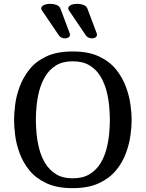

<svg xmlns="http://www.w3.org/2000/svg" viewBox="-20 -976 756 996"><path d="M663 -354Q663 -321 657 -275.5Q651 -230 633.5 -182Q616 -134 582.5 -93Q549 -52 494 -26Q439 0 357 0Q275 0 220 -26Q165 -52 132 -93Q99 -134 81.5 -182Q64 -230 58.5 -275.5Q53 -321 53 -354Q53 -386 58.5 -431.5Q64 -477 81.5 -525Q99 -573 132 -615Q165 -657 220 -683Q275 -709 357 -709Q439 -709 494 -683Q549 -657 582.5 -615Q616 -573 633.5 -525Q651 -477 657 -431.5Q663 -386 663 -354ZM550 -354Q550 -384 546.5 -424Q543 -464 532.5 -504.5Q522 -545 501 -580Q480 -615 445 -636.5Q410 -658 357 -658Q305 -658 270.5 -636.5Q236 -615 215 -580Q194 -545 183.5 -504.5Q173 -464 169.5 -424Q166 -384 166 -354Q166 -324 169.5 -284.5Q173 -245 183.5 -204Q194 -163 215 -128.5Q236 -94 270.5 -72.5Q305 -51 357 -51Q410 -51 445 -72.5Q480 -94 501 -128.5Q522 -163 532.5 -204Q543 -245 546.5 -284.5Q550 -324 550 -354ZM197 -923Q194 -926 194 -932Q194 -943 207 -949.5Q220 -956 243 -956Q259 -956 274 -950Q289 -944 294 -930L341 -805Q343 -801 343 -796Q343 -787 335.5 -782Q328 -777 318 -777Q296 -777 285 -793ZM337 -923Q334 -926 334 -932Q334 -943 347 -949.5Q360 -956 383 -956Q399 -956 414 -950Q429 -944 434 -930L481 -805Q483 -801 483 -796Q483 -787 475.5 -782Q468 -777 458 -777Q436 -777 425 -793Z"/></svg>

Font: Marmelad
Style: Regular
Weight: 400
Designer: Manvel Shmavonyan
Foundry: Cyreal
Version: Version 1.110; ttfautohint (v1.8.4.7-5d5b)